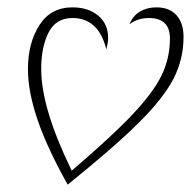

<svg xmlns="http://www.w3.org/2000/svg" viewBox="-20 -496 520 522"><path d="M56 -308Q56 -379 87 -427.5Q118 -476 177 -476Q220 -476 247 -453.5Q274 -431 274 -393Q274 -380 269 -362Q248 -447 177 -447Q132 -447 112 -407.5Q92 -368 92 -308Q92 -202 175 -32Q285 -126 341 -185.5Q397 -245 419.5 -291.5Q442 -338 442 -391Q442 -447 385 -447Q354 -447 332 -430Q341 -453 360.5 -464.5Q380 -476 405 -476Q441 -476 460 -454.5Q479 -433 479 -396Q479 -336 452.5 -283.5Q426 -231 359.5 -164.5Q293 -98 164 6Q108 -94 82 -170.5Q56 -247 56 -308Z"/></svg>

Font: Srisakdi
Style: Regular
Weight: 400
Designer: Cadson Demak Co.,Ltd.
Foundry: Cadson Demak Co.,Ltd.
Version: Version 1.000